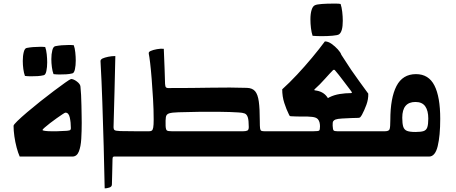

<svg xmlns="http://www.w3.org/2000/svg" viewBox="-20 -866 2520 1062"><path d="M372 -157Q372 -189 366 -216Q360 -243 342 -243Q339 -243 325.5 -234Q312 -225 293.5 -212Q275 -199 257 -185Q239 -171 227 -160.5Q215 -150 215 -147Q215 -144 229.5 -142Q244 -140 263 -140Q282 -140 295 -140Q334 -141 350 -142.5Q366 -144 369 -147.5Q372 -151 372 -157ZM432 -186Q432 -141 429.5 -98Q427 -55 416 -27.5Q405 0 380 0Q306 0 229 0Q152 0 89 0Q80 -20 72 -50Q64 -80 59.5 -112Q55 -144 55 -170Q55 -176 76 -196.5Q97 -217 130.5 -245.5Q164 -274 203 -305Q242 -336 278 -363Q314 -390 340 -408.5Q366 -427 373 -429Q387 -429 405.5 -415Q424 -401 425 -387Q427 -369 428.5 -341Q430 -313 430.5 -282.5Q431 -252 431.5 -226Q432 -200 432 -186ZM129 -601Q161 -607 199 -607Q207 -607 214.5 -607Q222 -607 230 -606Q236 -590 238.5 -566Q241 -542 241 -521Q241 -494 236.5 -473Q232 -452 222 -450Q206 -446 188 -445Q170 -444 151 -444Q143 -444 134.5 -444.5Q126 -445 118 -446Q112 -462 109 -484.5Q106 -507 106 -529Q106 -557 111.5 -578.5Q117 -600 129 -601ZM288 -611Q320 -617 357 -617Q365 -617 372.5 -617Q380 -617 388 -616Q394 -600 396.5 -576Q399 -552 399 -531Q399 -504 394.5 -483Q390 -462 380 -460Q364 -456 346 -455Q328 -454 309 -454Q301 -454 292.5 -454.5Q284 -455 276 -456Q270 -472 267 -494.5Q264 -517 264 -539Q264 -567 269.5 -588.5Q275 -610 288 -611Z M602 30Q601 65 600.5 96.5Q600 128 599 154Q599 167 584.5 171.5Q570 176 559 176Q557 63 553.5 -59Q550 -181 546 -301Q542 -421 536 -526Q536 -527 536 -527.5Q536 -528 536 -529Q536 -536 546 -542Q559 -548 578.5 -552Q598 -556 618 -556Q616 -468 613.5 -364.5Q611 -261 608 -162Q608 -151 613.5 -146.5Q619 -142 644.5 -141Q670 -140 730 -140V0H611Q605 0 603.5 5Q602 10 602 30Z M1325 -140Q1339 -140 1347.5 -143.5Q1356 -147 1356 -163Q1356 -201 1350.5 -217.5Q1345 -234 1333 -238.5Q1321 -243 1300 -244Q1254 -247 1197 -247.5Q1140 -248 1081 -247.5Q1022 -247 968 -245Q931 -244 915.5 -239Q900 -234 897.5 -218.5Q895 -203 896 -170Q897 -149 903 -144.5Q909 -140 930 -140ZM691 -140H805Q814 -140 819.5 -143.5Q825 -147 827.5 -160.5Q830 -174 830 -204Q830 -260 826.5 -318.5Q823 -377 819 -428.5Q815 -480 810.5 -517.5Q806 -555 803 -568Q802 -575 804.5 -578Q807 -581 813 -584Q826 -590 848 -594Q870 -598 886 -596Q889 -537 890.5 -483Q892 -429 893 -402Q894 -387 898 -383Q902 -379 909 -379Q1044 -379 1149.5 -381Q1255 -383 1346 -380Q1376 -379 1391 -361.5Q1406 -344 1411.5 -304.5Q1417 -265 1417 -196Q1417 -168 1418.5 -156.5Q1420 -145 1425.5 -142.5Q1431 -140 1443 -140H1520V0H691Z M1811 -97 1758 -100 1713 -140Q1741 -140 1745.5 -144Q1750 -148 1750 -167Q1750 -178 1747.5 -188.5Q1745 -199 1738 -207Q1729 -217 1706.5 -219.5Q1684 -222 1653.5 -221.5Q1623 -221 1590 -223Q1584 -223 1582 -225.5Q1580 -228 1578 -233Q1564 -261 1552.5 -296.5Q1541 -332 1541 -372Q1581 -408 1623.5 -453.5Q1666 -499 1706 -547Q1746 -595 1777 -637Q1795 -637 1814 -623.5Q1833 -610 1848.5 -593Q1864 -576 1868 -563Q1899 -514 1921.5 -481Q1944 -448 1966 -418Q1988 -388 2017 -348Q2018 -317 2006.5 -286Q1995 -255 1982 -231Q1976 -221 1972.5 -217.5Q1969 -214 1961 -214Q1950 -214 1924 -213Q1898 -212 1872.5 -210.5Q1847 -209 1836 -205Q1828 -202 1823.5 -196Q1819 -190 1820 -171Q1821 -150 1825 -145Q1829 -140 1846 -140ZM1480 0V-140H2092V0ZM1813 -241 1745 -228Q1745 -267 1760.5 -291Q1776 -315 1802 -328Q1828 -341 1859.5 -346Q1891 -351 1921 -351Q1926 -351 1926.5 -353.5Q1927 -356 1920 -365Q1899 -392 1876 -423Q1853 -454 1833 -477Q1831 -480 1827.5 -480Q1824 -480 1822 -478Q1805 -461 1777 -429.5Q1749 -398 1721 -373Q1715 -367 1723 -366Q1811 -356 1813 -241ZM1722 -837Q1732 -842 1760 -844Q1788 -846 1816 -846Q1830 -846 1842 -846Q1854 -846 1864 -844Q1870 -826 1873 -800.5Q1876 -775 1876 -751Q1876 -690 1855 -676Q1848 -671 1819.5 -668.5Q1791 -666 1760 -666Q1746 -666 1733 -666.5Q1720 -667 1709 -668Q1703 -686 1700 -710.5Q1697 -735 1697 -759Q1697 -790 1703.5 -811Q1710 -832 1722 -837Z M2052 0V-140H2109Q2131 -140 2135 -151.5Q2139 -163 2139 -202Q2139 -324 2173 -390Q2207 -456 2281 -456Q2351 -456 2383 -393Q2415 -330 2415 -209Q2415 -115 2401 -57.5Q2387 0 2353 0ZM2278 -136Q2308 -136 2323 -141Q2338 -146 2343.5 -162Q2349 -178 2349 -210Q2349 -254 2332 -278Q2315 -302 2278 -302Q2205 -302 2205 -215Q2205 -182 2210.5 -165Q2216 -148 2231.5 -142Q2247 -136 2278 -136Z"/></svg>

Font: Alkalami
Style: Regular
Weight: 400
Designer: Becca Hirsbrunner Spalinger
Foundry: SIL International
Version: Version 2.000